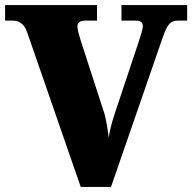

<svg xmlns="http://www.w3.org/2000/svg" viewBox="-20 -734 755 754"><path d="M86 -609 297 0H416L618 -584C638 -642 650 -653 680 -653H715V-714H457V-653H514C534 -653 541 -643 541 -633C541 -619 533 -596 524 -568L429 -283C421 -260 410 -217 407 -194C404 -221 395 -273 390 -288L296 -578C291 -595 284 -616 284 -631C284 -645 295 -653 313 -653H361V-714H0V-653H30C50 -653 74 -644 86 -609Z"/></svg>

Font: Noto Serif Thai Black
Style: Regular
Weight: 900
Designer: Monotype Design Team
Foundry: Monotype Imaging Inc.
Version: Version 2.002